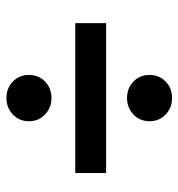

<svg xmlns="http://www.w3.org/2000/svg" viewBox="1 -620 555 597"><g transform="rotate(90 278.5 -321.5)"><path d="M285 -64Q254 -64 233.5 -84Q213 -104 213 -134Q213 -164 233.5 -184Q254 -204 285 -204Q315 -204 336 -184Q357 -164 357 -134Q357 -104 336 -84Q315 -64 285 -64ZM285 -439Q254 -439 233.5 -459Q213 -479 213 -509Q213 -539 233.5 -559Q254 -579 285 -579Q315 -579 336 -559Q357 -539 357 -509Q357 -479 336 -459Q315 -439 285 -439ZM52 -278V-374H518V-278Z"/></g></svg>

Font: Source Serif 4 SmText
Style: Bold Italic
Weight: 700
Italic angle: -12°
Designer: Frank Grießhammer
Foundry: Adobe
Version: Version 4.005;hotconv 1.1.0;makeotfexe 2.6.0